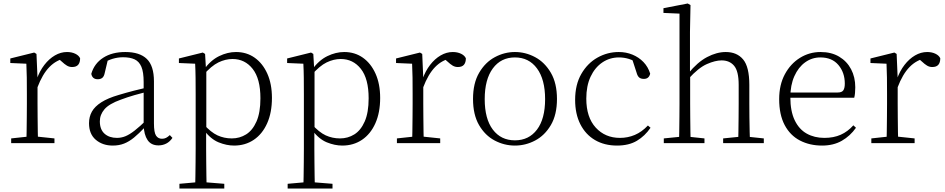

<svg xmlns="http://www.w3.org/2000/svg" viewBox="-20 -820 5414 1100"><path d="M44 0V-27L155 -39H178L292 -27V0ZM131 0Q132 -24 132.5 -64.5Q133 -105 133.5 -149Q134 -193 134 -226V-281Q134 -333 133.5 -375.5Q133 -418 131 -455L39 -459V-485L176 -519L189 -511L195 -371V-370V-226Q195 -193 195.5 -149Q196 -105 196.5 -64.5Q197 -24 198 0ZM194 -318 177 -367H191Q207 -413 234 -448Q261 -483 294.5 -502.5Q328 -522 364 -522Q391 -522 411.5 -512Q432 -502 439 -486Q439 -462 428 -449Q417 -436 393 -436Q377 -436 363.5 -444Q350 -452 333 -468L310 -488H359Q303 -477 263 -436Q223 -395 194 -318Z M626 14Q568 14 529 -19Q490 -52 490 -114Q490 -151 506.5 -180.5Q523 -210 560.5 -234Q598 -258 660 -276Q703 -289 747.5 -300.5Q792 -312 832 -321V-297Q792 -287 750.5 -275Q709 -263 672 -249Q605 -225 578.5 -194Q552 -163 552 -125Q552 -78 579 -54Q606 -30 650 -30Q675 -30 698.5 -39.5Q722 -49 751.5 -72Q781 -95 821 -134L827 -89H808Q776 -55 748 -32Q720 -9 691 2.5Q662 14 626 14ZM888 13Q846 13 825.5 -17.5Q805 -48 803 -102V-106V-350Q803 -407 790 -437.5Q777 -468 751 -480Q725 -492 685 -492Q655 -492 625 -483Q595 -474 563 -454L599 -482L580 -402Q576 -382 566 -374Q556 -366 540 -366Q509 -366 503 -397Q520 -456 571 -489Q622 -522 698 -522Q780 -522 821 -482.5Q862 -443 862 -354V-113Q862 -61 874 -43Q886 -25 908 -25Q921 -25 931 -30Q941 -35 953 -46L968 -30Q953 -8 932.5 2.5Q912 13 888 13Z M1008 260V233L1120 223H1141L1265 233V260ZM1098 260Q1099 229 1099.5 189.5Q1100 150 1100.5 108.5Q1101 67 1101 32V-278Q1101 -330 1100.5 -374Q1100 -418 1098 -455L1005 -459V-485L1142 -519L1155 -511L1160 -425L1162 -420V-80L1161 -71V32Q1161 66 1161.5 107.5Q1162 149 1162.5 189Q1163 229 1164 260ZM1321 14Q1278 14 1232.5 -4.5Q1187 -23 1148 -75H1135L1147 -108Q1188 -62 1226 -44.5Q1264 -27 1308 -27Q1353 -27 1390 -50Q1427 -73 1449.5 -124Q1472 -175 1472 -257Q1472 -369 1427.5 -425.5Q1383 -482 1312 -482Q1272 -482 1231.5 -462.5Q1191 -443 1144 -389L1135 -420H1147Q1187 -475 1235.5 -498.5Q1284 -522 1332 -522Q1393 -522 1439 -489.5Q1485 -457 1511.5 -398Q1538 -339 1538 -259Q1538 -175 1510.5 -113.5Q1483 -52 1434 -19Q1385 14 1321 14Z M1628 260V233L1740 223H1761L1885 233V260ZM1718 260Q1719 229 1719.5 189.5Q1720 150 1720.5 108.5Q1721 67 1721 32V-278Q1721 -330 1720.5 -374Q1720 -418 1718 -455L1625 -459V-485L1762 -519L1775 -511L1780 -425L1782 -420V-80L1781 -71V32Q1781 66 1781.5 107.5Q1782 149 1782.5 189Q1783 229 1784 260ZM1941 14Q1898 14 1852.5 -4.5Q1807 -23 1768 -75H1755L1767 -108Q1808 -62 1846 -44.5Q1884 -27 1928 -27Q1973 -27 2010 -50Q2047 -73 2069.5 -124Q2092 -175 2092 -257Q2092 -369 2047.5 -425.5Q2003 -482 1932 -482Q1892 -482 1851.5 -462.5Q1811 -443 1764 -389L1755 -420H1767Q1807 -475 1855.5 -498.5Q1904 -522 1952 -522Q2013 -522 2059 -489.5Q2105 -457 2131.5 -398Q2158 -339 2158 -259Q2158 -175 2130.5 -113.5Q2103 -52 2054 -19Q2005 14 1941 14Z M2254 0V-27L2365 -39H2388L2502 -27V0ZM2341 0Q2342 -24 2342.5 -64.5Q2343 -105 2343.5 -149Q2344 -193 2344 -226V-281Q2344 -333 2343.5 -375.5Q2343 -418 2341 -455L2249 -459V-485L2386 -519L2399 -511L2405 -371V-370V-226Q2405 -193 2405.5 -149Q2406 -105 2406.5 -64.5Q2407 -24 2408 0ZM2404 -318 2387 -367H2401Q2417 -413 2444 -448Q2471 -483 2504.5 -502.5Q2538 -522 2574 -522Q2601 -522 2621.5 -512Q2642 -502 2649 -486Q2649 -462 2638 -449Q2627 -436 2603 -436Q2587 -436 2573.5 -444Q2560 -452 2543 -468L2520 -488H2569Q2513 -477 2473 -436Q2433 -395 2404 -318Z M2930 14Q2869 14 2814 -15Q2759 -44 2724.5 -103.5Q2690 -163 2690 -253Q2690 -343 2725 -403Q2760 -463 2815 -492.5Q2870 -522 2930 -522Q2991 -522 3046 -492.5Q3101 -463 3136 -403Q3171 -343 3171 -253Q3171 -163 3136 -103.5Q3101 -44 3046 -15Q2991 14 2930 14ZM2930 -16Q3010 -16 3056.5 -77.5Q3103 -139 3103 -252Q3103 -365 3056.5 -428Q3010 -491 2930 -491Q2850 -491 2803.5 -428Q2757 -365 2757 -252Q2757 -139 2803.5 -77.5Q2850 -16 2930 -16Z M3515 14Q3443 14 3389 -17.5Q3335 -49 3305 -108Q3275 -167 3275 -248Q3275 -335 3310.5 -396.5Q3346 -458 3403 -490Q3460 -522 3525 -522Q3567 -522 3603.5 -507Q3640 -492 3666.5 -464.5Q3693 -437 3705 -398Q3698 -368 3669 -368Q3651 -368 3641.5 -376.5Q3632 -385 3627 -404L3599 -490L3642 -452Q3611 -474 3583 -482.5Q3555 -491 3526 -491Q3473 -491 3430.5 -462Q3388 -433 3363.5 -380.5Q3339 -328 3339 -255Q3339 -148 3393 -89Q3447 -30 3532 -30Q3577 -30 3617 -47Q3657 -64 3692 -101L3707 -88Q3675 -41 3629 -13.5Q3583 14 3515 14Z M3783 0V-27L3893 -38H3913L4016 -27V0ZM3870 0Q3871 -24 3871.5 -64.5Q3872 -105 3872.5 -149Q3873 -193 3873 -226V-742L3781 -746V-773L3920 -800L3936 -791L3933 -637V-399L3934 -387V-226Q3934 -193 3934.5 -149Q3935 -105 3935.5 -64.5Q3936 -24 3937 0ZM4123 0V-27L4232 -38H4252L4356 -27V0ZM4209 0Q4210 -24 4210.5 -64Q4211 -104 4211.5 -148Q4212 -192 4212 -226V-334Q4212 -412 4186 -443Q4160 -474 4114 -474Q4078 -474 4030 -453Q3982 -432 3924 -368L3909 -399H3923Q3976 -464 4031 -493Q4086 -522 4138 -522Q4202 -522 4237.5 -479.5Q4273 -437 4273 -334V-226Q4273 -192 4273.5 -148Q4274 -104 4275 -64Q4276 -24 4277 0Z M4690 14Q4619 14 4563 -15Q4507 -44 4475.5 -103.5Q4444 -163 4444 -252Q4444 -334 4476.5 -394.5Q4509 -455 4563 -488.5Q4617 -522 4681 -522Q4743 -522 4787.5 -495.5Q4832 -469 4856 -423.5Q4880 -378 4880 -320Q4880 -283 4874 -260H4474V-290H4779Q4803 -290 4811.5 -302.5Q4820 -315 4820 -341Q4820 -404 4783.5 -447.5Q4747 -491 4680 -491Q4632 -491 4593 -463Q4554 -435 4531 -383.5Q4508 -332 4508 -263Q4508 -183 4533 -131Q4558 -79 4602 -54.5Q4646 -30 4703 -30Q4756 -30 4796.5 -48Q4837 -66 4869 -102L4884 -88Q4851 -41 4803 -13.5Q4755 14 4690 14Z M4972 0V-27L5083 -39H5106L5220 -27V0ZM5059 0Q5060 -24 5060.5 -64.5Q5061 -105 5061.5 -149Q5062 -193 5062 -226V-281Q5062 -333 5061.5 -375.5Q5061 -418 5059 -455L4967 -459V-485L5104 -519L5117 -511L5123 -371V-370V-226Q5123 -193 5123.5 -149Q5124 -105 5124.5 -64.5Q5125 -24 5126 0ZM5122 -318 5105 -367H5119Q5135 -413 5162 -448Q5189 -483 5222.5 -502.5Q5256 -522 5292 -522Q5319 -522 5339.5 -512Q5360 -502 5367 -486Q5367 -462 5356 -449Q5345 -436 5321 -436Q5305 -436 5291.5 -444Q5278 -452 5261 -468L5238 -488H5287Q5231 -477 5191 -436Q5151 -395 5122 -318Z"/></svg>

Font: Noto Serif TC ExtraLight ExtraLight
Style: Regular
Weight: 250
Version: Version 2.003-H1;hotconv 1.1.1;makeotfexe 2.6.0